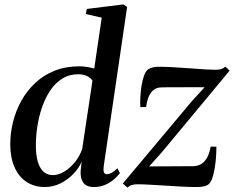

<svg xmlns="http://www.w3.org/2000/svg" viewBox="-20 -837 1060 870"><path d="M450 -84Q447.5 -66.5 450.8 -57Q454 -47.5 464 -47.5Q474 -47.5 486 -54Q498 -60.5 512 -74.5L523.5 -52.5Q514.5 -40.5 497.8 -25.5Q481 -10.5 457.8 0Q434.5 10.5 405.5 10.5Q371 10.5 357 -10Q343 -30.5 345.5 -63L350 -104.5Q337.5 -75 312.2 -48.8Q287 -22.5 253.8 -6Q220.5 10.5 183 10.5Q135.5 10.5 100.2 -12.8Q65 -36 45.8 -79.5Q26.5 -123 26.5 -183.5Q26.5 -234.5 39.2 -285.2Q52 -336 77.2 -381.2Q102.5 -426.5 140 -461.5Q177.5 -496.5 227.5 -516.5Q277.5 -536.5 339.5 -536.5Q357.5 -536.5 375.2 -533.5Q393 -530.5 407 -526.5L441 -757L368.5 -773.5L373.5 -796.5L539 -817L556 -805.5ZM399 -471.5Q392 -483.5 375 -492Q358 -500.5 334.5 -500.5Q293.5 -500.5 261.8 -480.5Q230 -460.5 207.5 -426.8Q185 -393 170.5 -350.8Q156 -308.5 149.2 -263.8Q142.5 -219 142.5 -178Q142.5 -132 152 -102Q161.5 -72 178.8 -57.8Q196 -43.5 218.5 -43.5Q245.5 -43.5 272.5 -60.2Q299.5 -77 321 -104.2Q342.5 -131.5 352.5 -162.5ZM907 -441.5Q895 -441.5 874.5 -441.8Q854 -442 829.8 -441.8Q805.5 -441.5 781.8 -441.5Q758 -441.5 739.2 -441.5Q720.5 -441.5 710.5 -441Q687.5 -440.5 673.2 -427.2Q659 -414 651.8 -394Q644.5 -374 642 -352H616Q614.5 -369 615.8 -394.8Q617 -420.5 621.2 -447.5Q625.5 -474.5 633.2 -495.8Q641 -517 653.5 -524Q659 -527.5 670 -531Q681 -534.5 699.5 -534.5Q727.5 -534.5 763 -532.5Q798.5 -530.5 835 -527.8Q871.5 -525 904 -523Q936.5 -521 957.5 -521Q972 -521 981.8 -523.8Q991.5 -526.5 1001.5 -535L1020.5 -517L714.5 -148.5L656 -83Q675 -83 702.8 -83.2Q730.5 -83.5 760.2 -83.5Q790 -83.5 815.2 -83.8Q840.5 -84 855.5 -84Q889.5 -85 908.8 -108.5Q928 -132 934.5 -172.5H960.5Q960.5 -151 958.8 -125.2Q957 -99.5 952.8 -74.2Q948.5 -49 941.8 -29.5Q935 -10 924.5 -1.5Q918 4 905 7.2Q892 10.5 870 10.5Q841 10.5 803.5 8.5Q766 6.5 727.5 4Q689 1.5 656.5 -0.2Q624 -2 604 -2Q588.5 -2 577.5 1.2Q566.5 4.5 557.5 13L536.5 -5.5L851 -380.5Z"/></svg>

Font: Merriweather 96pt Medium
Style: Italic
Weight: 500
Italic angle: -7.8°
Version: Version 2.101